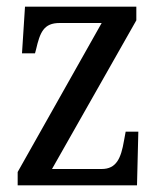

<svg xmlns="http://www.w3.org/2000/svg" viewBox="-20 -556 479 576"><path d="M33 0H391L395 -161H357L352 -134C343 -81 329 -49 285 -49H136L389 -495V-536H55L46 -396H85L88 -407C100 -459 111 -487 159 -487H285L33 -40Z"/></svg>

Font: Noto Serif Ethiopic Cn
Style: Regular
Weight: 400
Width: 3
Designer: Monotype Design Team
Foundry: Monotype Imaging Inc.
Version: Version 2.102